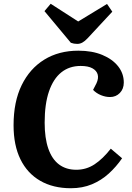

<svg xmlns="http://www.w3.org/2000/svg" viewBox="-20 -985 699 1019"><path d="M492 -543Q504 -569 498.5 -589.5Q493 -610 470.5 -622.5Q448 -635 408 -635Q348 -635 305.5 -601Q263 -567 240 -500Q217 -433 217 -334Q217 -252 236.5 -196Q256 -140 293.5 -112Q331 -84 385 -84Q438 -84 482 -113Q526 -142 568 -196L628 -145Q597 -100 557.5 -64Q518 -28 468 -7Q418 14 356 14Q262 14 193.5 -25.5Q125 -65 88.5 -139.5Q52 -214 52 -320Q52 -445 95 -533Q138 -621 215 -668.5Q292 -716 396 -716Q469 -716 523 -693.5Q577 -671 607 -633Q637 -595 637 -547Q637 -513 616 -491.5Q595 -470 564 -470Q540 -470 515.5 -480Q491 -490 474 -508ZM216 -926 249 -965 395 -871 548 -964 576 -923 445 -782Q430 -766 417 -759Q404 -752 390 -752Q381 -752 372.5 -753.5Q364 -755 356 -758Z"/></svg>

Font: Literata
Style: Bold Italic
Weight: 700
Italic angle: -2°
Designer: Latin by Veronika Burian and Jose Scaglione. Greek by Irene Vlachou. Cyrillic by Vera Evstafieva
Foundry: TypeTogether
Version: Version 3.103;gftools[0.9.29]